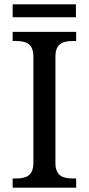

<svg xmlns="http://www.w3.org/2000/svg" viewBox="-20 -860 407 880"><path d="M38 -781H328V-840H38ZM38 0H329V-42H316C271 -42 234 -51 234 -114V-600C234 -663 271 -672 316 -672H329V-714H38V-672H51C96 -672 133 -663 133 -600V-114C133 -51 96 -42 51 -42H38Z"/></svg>

Font: Noto Fangsong KSS Rotated
Style: Regular
Weight: 400
Designer: LIU Zhao, ZHANG Congyu, Kushim JIANG
Foundry: Guyu Beijing Co. Ltd.
Version: Version 1.000;November 16, 2022;FontCreator 11.5.0.2427 64-b